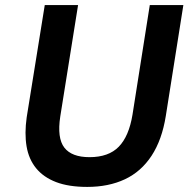

<svg xmlns="http://www.w3.org/2000/svg" viewBox="-20 -725 752 755"><path d="M323 10Q250 10 200.5 -9Q151 -28 122 -63.5Q93 -99 84.5 -149.5Q76 -200 85 -264L156 -705H287L217 -267Q204 -182 233 -144.5Q262 -107 332 -107Q407 -107 447 -148Q487 -189 501 -274L569 -705H701L632 -269Q617 -175 576 -112.5Q535 -50 471 -20Q407 10 323 10Z"/></svg>

Font: Nunito Sans 7pt SemiCondensed
Style: Bold Italic
Weight: 700
Width: 4
Italic angle: -9°
Designer: Vernon Adams
Foundry: Vernon Adams
Version: Version 3.101;gftools[0.9.27]